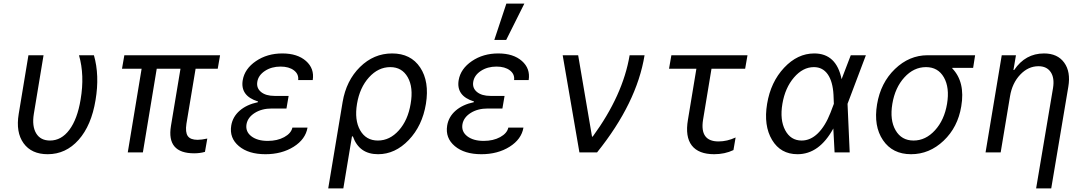

<svg xmlns="http://www.w3.org/2000/svg" viewBox="-20 -847 6040 1067"><path d="M502 -540Q534 -428 511 -291Q488 -150 417 -70Q346 10 245 10Q155 10 111 -51Q67 -112 84 -214L138 -540H222L168 -214Q157 -146 181 -106Q205 -66 258 -66Q321 -66 365.5 -125.5Q410 -185 428 -294Q451 -429 419 -540Z M690 0 767 -465H658L671 -540H1203L1190 -465H1067L1016 -159Q1009 -112 1023.5 -91Q1038 -70 1078 -70Q1100 -70 1132 -77L1119 -3Q1091 5 1059 5Q905 5 930 -147L983 -465H851L774 0Z M1637 -402Q1641 -435 1613.5 -456Q1586 -477 1539 -477Q1489 -477 1452.5 -453Q1416 -429 1410 -393Q1404 -358 1430.5 -336Q1457 -314 1506 -314H1584L1572 -244H1490Q1435 -244 1396 -219.5Q1357 -195 1350 -157Q1343 -116 1376.5 -90Q1410 -64 1468 -64Q1521 -64 1559.5 -85Q1598 -106 1605 -138H1689Q1678 -73 1612 -31.5Q1546 10 1455 10Q1361 10 1307.5 -35Q1254 -80 1265 -149Q1273 -198 1312 -232Q1351 -266 1413 -279L1414 -283Q1314 -314 1329 -402Q1340 -465 1402.5 -507.5Q1465 -550 1549 -550Q1633 -550 1680.5 -508Q1728 -466 1718 -402Z M2081 10Q1976 10 1941 -89H1936L1888 200H1804L1884 -280Q1904 -399 1980.5 -474.5Q2057 -550 2159 -550Q2263 -550 2315 -472Q2367 -394 2347 -270Q2327 -148 2251.5 -69Q2176 10 2081 10ZM2262 -270Q2278 -361 2246 -417.5Q2214 -474 2149 -474Q2082 -474 2030.5 -417Q1979 -360 1964 -270Q1949 -180 1981.5 -123Q2014 -66 2080 -66Q2146 -66 2196.5 -122.5Q2247 -179 2262 -270Z M2837 -402Q2841 -435 2813.5 -456Q2786 -477 2739 -477Q2689 -477 2652.5 -453Q2616 -429 2610 -393Q2604 -358 2630.5 -336Q2657 -314 2706 -314H2784L2772 -244H2690Q2635 -244 2596 -219.5Q2557 -195 2550 -157Q2543 -116 2576.5 -90Q2610 -64 2668 -64Q2721 -64 2759.5 -85Q2798 -106 2805 -138H2889Q2878 -73 2812 -31.5Q2746 10 2655 10Q2561 10 2507.5 -35Q2454 -80 2465 -149Q2473 -198 2512 -232Q2551 -266 2613 -279L2614 -283Q2514 -314 2529 -402Q2540 -465 2602.5 -507.5Q2665 -550 2749 -550Q2833 -550 2880.5 -508Q2928 -466 2918 -402ZM2894 -827 2793 -625H2727L2794 -827Z M3200 0 3107 -540H3193L3270 -88H3274Q3442 -318 3479 -540H3562Q3519 -275 3298 0Z M3887 -181Q3868 -61 3973 -61Q4021 -61 4068 -83L4056 -13Q4008 10 3949 10Q3862 10 3824.5 -38.5Q3787 -87 3803 -181L3850 -465H3698L3711 -540H4134L4121 -465H3934Z M4505 -550Q4628 -550 4657 -407L4708 -540H4792L4690 -270L4702 0H4618L4611 -133Q4533 10 4412 10Q4318 10 4270.5 -69.5Q4223 -149 4243 -270Q4263 -391 4337.5 -470.5Q4412 -550 4505 -550ZM4595 -220 4614 -270 4612 -320Q4608 -394 4580 -434Q4552 -474 4503 -474Q4442 -474 4392.5 -416.5Q4343 -359 4328 -270Q4313 -181 4343.5 -123.5Q4374 -66 4435 -66Q4484 -66 4525 -106Q4566 -146 4595 -220Z M5126 -474Q5058 -474 5006 -417Q4954 -360 4939 -270Q4924 -180 4957 -123Q4990 -66 5057 -66Q5124 -66 5176 -123Q5228 -180 5243 -270Q5258 -360 5225.5 -417Q5193 -474 5126 -474ZM5043 10Q4940 10 4887 -68Q4834 -146 4854 -267Q4874 -387 4953.5 -463.5Q5033 -540 5135 -540H5399L5388 -470H5272V-467Q5345 -391 5322 -256Q5303 -140 5224 -65Q5145 10 5043 10Z M5457 0 5547 -540H5626L5612 -458H5616Q5678 -550 5782 -550Q5857 -550 5894 -499Q5931 -448 5917 -365L5822 200H5738L5832 -358Q5841 -414 5819 -446.5Q5797 -479 5751 -479Q5694 -479 5649.5 -432Q5605 -385 5593 -312L5541 0Z"/></svg>

Font: CommitMono
Style: Italic
Weight: 400
Monospace: yes
Designer: Eigil Nikolajsen
Foundry: Eigil Nikolajsen
Version: Version 1.143